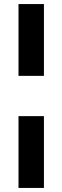

<svg xmlns="http://www.w3.org/2000/svg" viewBox="-20 -763 307 944"><path d="M71 -390V-743H196V-390ZM71 161V-192H196V161Z"/></svg>

Font: Saira SemiCondensed
Style: Bold
Weight: 700
Width: 4
Designer: Hector Gatti with collaboration of the Omnibus-Type team
Foundry: Omnibus-Type
Version: Version 1.101